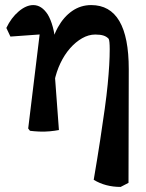

<svg xmlns="http://www.w3.org/2000/svg" viewBox="-20 -512 573 756"><path d="M455 224Q395 224 349 196Q364 108 374.5 39Q385 -30 392.5 -84Q400 -138 404 -179.5Q408 -221 410 -255Q412 -289 412 -318Q412 -351 408 -359Q400 -368 387.5 -372Q375 -376 355 -376Q329 -376 303.5 -361.5Q278 -347 256 -322Q234 -297 218 -263.5Q202 -230 194 -191L179 -243L176 -306Q185 -363 208 -404.5Q231 -446 264.5 -469Q298 -492 339 -492Q487 -492 487 -240L486 208ZM98 3 91 -6 141 -417 174 -379 21 -368 5 -402Q24 -442 53.5 -467Q83 -492 111 -492Q144 -492 168 -455Q180 -435 188 -405.5Q196 -376 199 -339L194 -243L212 0Q197 3 176 5Q155 7 134 6Q113 5 98 3Z"/></svg>

Font: Eczar Medium
Style: Regular
Weight: 500
Designer: Vaibhav Singh
Foundry: Rosetta Type Foundry
Version: Version 2.000